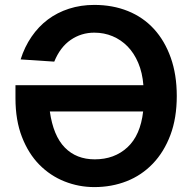

<svg xmlns="http://www.w3.org/2000/svg" viewBox="-20 -746 783 782"><path d="M564 -399Q560 -450 543 -490Q526 -530 499.5 -557Q473 -584 438.5 -598.5Q404 -613 364 -613Q311 -613 268 -583.5Q225 -554 201 -495L64 -504Q80 -555 108.5 -596.5Q137 -638 175 -666.5Q213 -695 261 -710.5Q309 -726 364 -726Q439 -726 501 -701Q563 -676 607 -628Q651 -580 675.5 -511Q700 -442 700 -355Q700 -265 674 -196Q648 -127 602.5 -79.5Q557 -32 496 -8Q435 16 364 16Q301 16 243 -7Q185 -30 140.5 -75Q96 -120 69.5 -188Q43 -256 43 -346V-399ZM366 -97Q446 -97 499 -146Q552 -195 563 -292H183Q197 -193 244 -145Q291 -97 366 -97Z"/></svg>

Font: Geist SemBd
Style: Regular
Weight: 400
Designer: Basement.studio, Andrés Briganti, Mateo Zaragoza
Foundry: Basement.studio, Vercel, Andrés Briganti, Guido Ferreyra, Mateo Zaragoza
Version: Version 1.401